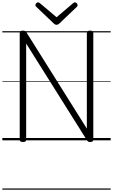

<svg xmlns="http://www.w3.org/2000/svg" viewBox="-20 -1196 963 1636"><path d="M176 14Q148 14 148 -5V-916Q148 -926 155 -930.5Q162 -935 175 -935Q187 -935 193.5 -931.5Q200 -928 206 -919L720 -100V-916Q720 -926 727 -930.5Q734 -935 748 -935Q775 -935 775 -916V-5Q775 5 768 9.5Q761 14 749 14Q737 14 731.5 10.5Q726 7 720 -2L203 -825V-5Q203 5 196.5 9.5Q190 14 176 14ZM619 -1176Q627 -1176 634 -1168.5Q641 -1161 641 -1152Q641 -1149 640.5 -1146Q640 -1143 636 -1139L487 -997Q481 -992 476 -988.5Q471 -985 462 -985Q453 -985 447.5 -988.5Q442 -992 437 -997L287 -1140Q283 -1144 282.5 -1147.5Q282 -1151 282 -1153Q282 -1162 289.5 -1169Q297 -1176 304 -1176Q309 -1176 313 -1173.5Q317 -1171 321 -1168L462 -1049L602 -1168Q607 -1171 610.5 -1173.5Q614 -1176 619 -1176ZM0 410H923V420H0ZM0 -20H923V0H0ZM0 -505H923V-500H0ZM0 -930H923V-920H0Z"/></svg>

Font: Playwrite DE Grund Guides
Style: Regular
Weight: 400
Designer: Veronika Burian, José Scaglione
Foundry: TypeTogether
Version: Version 1.003